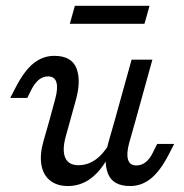

<svg xmlns="http://www.w3.org/2000/svg" viewBox="-20 -614 621 647"><path d="M141.9 -356.5Q125 -356.5 111.3 -345.6Q97.6 -334.7 86.3 -312.9L71.8 -283.9H14.5L32.3 -318.5Q61.3 -375 92.7 -400.4Q124.2 -425.8 162.9 -425.8Q221 -425.8 237.5 -384.3Q254 -342.7 235.5 -276.6L216.1 -206.5H146L166.1 -280.6Q175.8 -316.1 170.2 -336.3Q164.5 -356.5 141.9 -356.5ZM244.4 -57.3Q275 -57.3 301.6 -75.8Q328.2 -94.4 348.4 -129.8V-91.1Q321 -38.7 286.3 -12.9Q251.6 12.9 208.9 12.9Q171.8 12.9 148.4 -6Q125 -25 119.4 -59.3Q113.7 -93.5 126.6 -138.7L146 -206.5H216.1L202.4 -157.3Q188.7 -108.9 199.6 -83.1Q210.5 -57.3 244.4 -57.3ZM423.4 -412.9H493.5L436.3 -206.5H366.1ZM439.5 -56.5Q456.5 -56.5 470.6 -67.3Q484.7 -78.2 495.2 -100L509.7 -129H566.9L549.2 -94.4Q520.2 -37.9 488.7 -12.5Q457.3 12.9 418.5 12.9Q360.5 12.9 344 -28.6Q327.4 -70.2 346 -136.3L366.1 -206.5H436.3L415.3 -132.3Q405.6 -96.8 411.3 -76.6Q416.9 -56.5 439.5 -56.5ZM232.3 -594.4H483.9L466.9 -533.9H215.3Z"/></svg>

Font: Playfair Micro SmCond SmLight
Style: Italic
Weight: 360
Width: 4
Italic angle: -15.6°
Designer: Claus Eggers Sørensen
Foundry: Claus Eggers Sørensen
Version: Version 2.203;Glyphs 3.3 (3326)